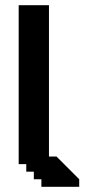

<svg xmlns="http://www.w3.org/2000/svg" viewBox="-20 -720 338 740"><path d="M168.7 -700H52V-87.5H81.2V-58.4H110.4V-29.2H139.5V0H285.3V-29.2L197.8 -116.7H168.7Z"/></svg>

Font: Stepalange
Style: Regular
Weight: 400
Designer: Szymon Furjan
Version: Version 1.005;Fontself Maker 3.5.8